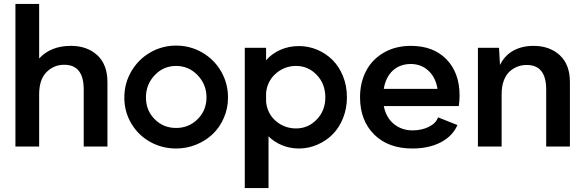

<svg xmlns="http://www.w3.org/2000/svg" viewBox="-20 -742 2964 972"><path d="M178.2 -722.2V-445.8Q236.8 -509.8 338.9 -509.8Q421.4 -509.8 472.7 -462.4Q523.9 -415 523.9 -326.2V0H403.8V-289.1Q403.8 -414.1 305.2 -414.1Q252.4 -414.1 215.3 -376.7Q178.2 -339.4 178.2 -264.2V0H58.1V-722.2Z M609.4 -248Q609.4 -320.3 644.8 -380.9Q680.2 -441.4 740.5 -476.3Q800.8 -511.2 871.6 -511.2Q942.9 -511.2 1003.4 -476.3Q1064 -441.4 1099.1 -380.9Q1134.3 -320.3 1134.3 -248Q1134.3 -193.8 1113.5 -145.8Q1092.8 -97.7 1057.4 -63.7Q1022 -29.8 973.6 -10Q925.3 9.8 871.6 9.8Q800.3 9.8 740.2 -23.7Q680.2 -57.1 644.8 -116.7Q609.4 -176.3 609.4 -248ZM718.8 -249Q718.8 -183.1 762.9 -138.7Q807.1 -94.2 871.6 -94.2Q936 -94.2 980.7 -138.9Q1025.4 -183.6 1025.4 -249Q1025.4 -314.5 980.5 -361.3Q935.5 -408.2 871.6 -408.2Q807.6 -408.2 763.2 -361.3Q718.8 -314.5 718.8 -249Z M1327.1 -500V-437Q1356.4 -470.7 1399.4 -489.7Q1442.4 -508.8 1493.2 -508.8Q1542 -508.8 1586.4 -490Q1630.9 -471.2 1664.1 -437.7Q1697.3 -404.3 1716.8 -355.5Q1736.3 -306.6 1736.3 -250Q1736.3 -192.9 1716.6 -143.8Q1696.8 -94.7 1663.6 -61.5Q1630.4 -28.3 1585.9 -9.3Q1541.5 9.8 1493.2 9.8Q1448.2 9.8 1408.2 -6.6Q1368.2 -22.9 1339.4 -51.8V210H1219.2V-500ZM1327.1 -226.1Q1333.5 -166 1377 -128.9Q1420.4 -91.8 1479 -91.8Q1540 -91.8 1583.5 -137Q1627 -182.1 1627 -249Q1627 -317.4 1583.5 -362.8Q1540 -408.2 1479 -408.2Q1420.9 -408.2 1377.2 -370.4Q1333.5 -332.5 1327.1 -272.9Z M2067.9 9.8Q1945.3 9.8 1874 -61.3Q1802.7 -132.3 1802.7 -250Q1802.7 -322.3 1832.3 -380.6Q1861.8 -439 1921.1 -474.4Q1980.5 -509.8 2060.5 -509.8Q2174.3 -509.8 2240.5 -441.4Q2306.6 -373 2306.6 -258.8Q2306.6 -231.4 2302.7 -205.1H1922.9Q1934.6 -146 1974.4 -114Q2014.2 -82 2067.9 -82Q2114.3 -82 2150.4 -99.6Q2186.5 -117.2 2197.8 -147.9L2295.9 -108.9Q2270.5 -51.8 2210.4 -21Q2150.4 9.8 2067.9 9.8ZM1922.9 -292H2194.8Q2185.5 -350.1 2148.9 -384Q2112.3 -418 2059.6 -418Q2004.9 -418 1968.8 -384.8Q1932.6 -351.6 1922.9 -292Z M2680.2 -509.8Q2762.7 -509.8 2814 -462.4Q2865.2 -415 2865.2 -326.2V0H2745.1V-289.1Q2745.1 -413.1 2646.5 -413.1Q2621.6 -413.1 2599.9 -404.8Q2578.1 -396.5 2559.6 -379.6Q2541 -362.8 2530.3 -333.5Q2519.5 -304.2 2519.5 -265.1V0H2399.4V-500H2506.3L2511.2 -413.1Q2535.2 -461.9 2579.1 -485.8Q2623 -509.8 2680.2 -509.8Z"/></svg>

Font: Human Sans Medium
Style: Regular
Weight: 500
Designer: Tim Radville
Foundry: Continuum
Version: Version 1.000;FEAKit 1.0